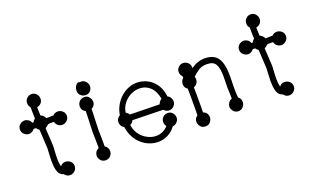

<svg xmlns="http://www.w3.org/2000/svg" viewBox="-80 -1156 2641 1608"><g transform="rotate(-20 1241.0 -352.5)"><path d="M294 -626Q280 -612 260 -609Q260 -592 260.5 -573.5Q261 -555 262 -535Q275 -530 285.5 -520Q296 -510 301 -497L358 -498Q363 -498 364 -497L366 -500Q383 -517 408 -517Q431 -517 450 -500.5Q469 -484 469 -458Q469 -432 450 -415Q431 -398 408 -398Q389 -398 371.5 -411Q354 -424 350 -446H312Q307 -445 304.5 -445Q302 -445 299.5 -444.5Q297 -444 294.5 -442Q292 -440 286 -434Q278 -426 266 -421L274 -278Q274 -273 274.5 -267Q275 -261 275 -254Q275 -237 272.5 -211Q270 -185 270 -140Q270 -109 278 -75L284 -82Q298 -99 326 -99Q349 -99 368 -82.5Q387 -66 387 -40Q387 -14 368 3Q349 20 326 20Q302 20 284 2L278 -6L272 -8Q268 -9 266 -10Q264 -11 262 -12L252 -19Q235 -31 226.5 -64Q218 -97 218 -145Q218 -158 219 -174.5Q220 -191 220.5 -207Q221 -223 222 -235.5Q223 -248 223 -253Q223 -260 222.5 -265.5Q222 -271 222 -276L214 -425Q200 -433 192 -447L171 -449L162 -440Q144 -422 121 -422Q98 -422 79 -439Q60 -456 60 -482Q60 -508 79 -524.5Q98 -541 121 -541Q138 -541 154.5 -530.5Q171 -520 177 -501Q178 -500 188 -500Q192 -510 202 -520L210 -527Q209 -554 208.5 -579.5Q208 -605 208 -628Q192 -644 192 -669Q192 -694 209.5 -711.5Q227 -729 252 -729Q278 -729 294.5 -710Q311 -691 311 -668Q311 -643 294 -626Z M617 -621V-625Q617 -651 630 -669Q643 -687 657 -687Q663 -687 669 -684Q670 -685 677 -685Q703 -685 719.5 -666Q736 -647 736 -624Q736 -602 720 -583.5Q704 -565 679 -565Q656 -565 636.5 -580.5Q617 -596 617 -621ZM700 -452Q693 -445 683 -440Q683 -423 682.5 -404Q682 -385 681 -363L677 -250Q677 -243 678 -217Q679 -191 679 -143V-107L692 -98Q709 -78 709 -56Q709 -33 692.5 -14Q676 5 649 5Q622 5 605.5 -14Q589 -33 589 -56Q589 -73 598.5 -88Q608 -103 627 -111V-142Q627 -190 626 -216.5Q625 -243 625 -250L629 -364Q630 -386 630.5 -404.5Q631 -423 631 -440Q614 -448 605.5 -461.5Q597 -475 597 -491Q597 -518 614.5 -536Q632 -554 660 -554Q686 -554 701.5 -534Q717 -514 717 -491Q717 -469 700 -452Z M1249 -224 1244 -228 972 -234Q965 -214 942 -203V-202Q946 -166 962.5 -136.5Q979 -107 1003.5 -86Q1028 -65 1057.5 -53.5Q1087 -42 1117 -42Q1147 -42 1175 -55Q1203 -68 1223 -91Q1209 -108 1209 -130Q1209 -155 1226.5 -172.5Q1244 -190 1269 -190Q1295 -190 1311.5 -171Q1328 -152 1328 -129Q1328 -107 1311.5 -89.5Q1295 -72 1272 -70Q1243 -30 1202 -9.5Q1161 11 1116 11Q1075 11 1037 -4Q999 -19 968.5 -46.5Q938 -74 917.5 -112Q897 -150 890 -196L889 -203Q856 -222 856 -257Q856 -274 863.5 -286.5Q871 -299 888 -310Q894 -352 914.5 -390Q935 -428 965 -456Q995 -484 1033 -500.5Q1071 -517 1113 -517Q1146 -517 1178.5 -506Q1211 -495 1239 -472.5Q1267 -450 1287 -415.5Q1307 -381 1314 -334L1316 -321Q1332 -314 1341.5 -298Q1351 -282 1351 -266Q1351 -242 1333.5 -224Q1316 -206 1291 -206Q1280 -206 1268.5 -210.5Q1257 -215 1249 -224ZM1263 -320Q1249 -393 1209.5 -428.5Q1170 -464 1116 -464Q1086 -464 1056.5 -453Q1027 -442 1003 -422Q979 -402 962 -374Q945 -346 941 -312Q950 -307 959 -300L969 -286L1233 -281Q1235 -292 1243.5 -302.5Q1252 -313 1263 -320Z M1591 -374Q1591 -354 1579.5 -338.5Q1568 -323 1550 -317Q1551 -289 1551 -262Q1551 -235 1551 -206Q1551 -178 1551 -150Q1551 -122 1550 -93Q1569 -87 1580 -71.5Q1591 -56 1591 -38Q1591 -15 1575.5 4.5Q1560 24 1535 24H1527Q1502 24 1486.5 4.5Q1471 -15 1471 -38Q1471 -49 1474.5 -59.5Q1478 -70 1488 -78L1498 -86Q1499 -117 1499 -147Q1499 -177 1499 -207Q1499 -236 1499 -265.5Q1499 -295 1498 -324L1488 -332Q1479 -339 1475 -351Q1471 -363 1471 -374Q1471 -385 1477 -400Q1483 -415 1494 -421L1492 -438Q1483 -446 1478.5 -457.5Q1474 -469 1474 -480Q1474 -505 1492 -522Q1510 -539 1533 -539Q1556 -539 1575 -522.5Q1594 -506 1594 -480V-472Q1652 -514 1716 -514Q1798 -514 1832.5 -463.5Q1867 -413 1867 -302Q1867 -275 1866 -249.5Q1865 -224 1865 -216Q1865 -208 1865 -178Q1865 -148 1869 -110L1876 -104Q1893 -90 1893 -62Q1893 -39 1876.5 -20Q1860 -1 1834 -1Q1808 -1 1791 -20Q1774 -39 1774 -62Q1774 -79 1785 -95.5Q1796 -112 1816 -119V-140Q1816 -167 1814.5 -186Q1813 -205 1813 -216Q1813 -222 1813.5 -233.5Q1814 -245 1814 -259.5Q1814 -274 1814.5 -289Q1815 -304 1815 -317Q1815 -389 1795.5 -425.5Q1776 -462 1717 -462Q1675 -462 1646 -444.5Q1617 -427 1587 -397Q1591 -390 1591 -374Z M2247 -626Q2233 -612 2213 -609Q2213 -592 2213.5 -573.5Q2214 -555 2215 -535Q2228 -530 2238.5 -520Q2249 -510 2254 -497L2311 -498Q2316 -498 2317 -497L2319 -500Q2336 -517 2361 -517Q2384 -517 2403 -500.5Q2422 -484 2422 -458Q2422 -432 2403 -415Q2384 -398 2361 -398Q2342 -398 2324.5 -411Q2307 -424 2303 -446H2265Q2260 -445 2257.5 -445Q2255 -445 2252.5 -444.5Q2250 -444 2247.5 -442Q2245 -440 2239 -434Q2231 -426 2219 -421L2227 -278Q2227 -273 2227.5 -267Q2228 -261 2228 -254Q2228 -237 2225.5 -211Q2223 -185 2223 -140Q2223 -109 2231 -75L2237 -82Q2251 -99 2279 -99Q2302 -99 2321 -82.5Q2340 -66 2340 -40Q2340 -14 2321 3Q2302 20 2279 20Q2255 20 2237 2L2231 -6L2225 -8Q2221 -9 2219 -10Q2217 -11 2215 -12L2205 -19Q2188 -31 2179.5 -64Q2171 -97 2171 -145Q2171 -158 2172 -174.5Q2173 -191 2173.5 -207Q2174 -223 2175 -235.5Q2176 -248 2176 -253Q2176 -260 2175.5 -265.5Q2175 -271 2175 -276L2167 -425Q2153 -433 2145 -447L2124 -449L2115 -440Q2097 -422 2074 -422Q2051 -422 2032 -439Q2013 -456 2013 -482Q2013 -508 2032 -524.5Q2051 -541 2074 -541Q2091 -541 2107.5 -530.5Q2124 -520 2130 -501Q2131 -500 2141 -500Q2145 -510 2155 -520L2163 -527Q2162 -554 2161.5 -579.5Q2161 -605 2161 -628Q2145 -644 2145 -669Q2145 -694 2162.5 -711.5Q2180 -729 2205 -729Q2231 -729 2247.5 -710Q2264 -691 2264 -668Q2264 -643 2247 -626Z"/></g></svg>

Font: Nelagoney
Style: Regular
Weight: 400
Designer: Kanati
Foundry: Kanati and Michael Everson
Version: Version 2.000